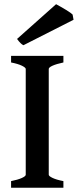

<svg xmlns="http://www.w3.org/2000/svg" viewBox="-20 -876 363 896"><path d="M31.7 -30.8Q63.5 -37.1 81.8 -45.4Q100.1 -53.7 100.1 -60.5V-554.2Q100.1 -560.5 82.3 -569.3Q64.5 -578.1 31.7 -584.5V-615.2H275.9V-584.5Q243.7 -577.6 225.6 -569.6Q207.5 -561.5 207.5 -554.2V-60.5Q207.5 -54.2 225.3 -45.7Q243.2 -37.1 275.9 -30.8V0H31.7ZM59.6 -694.3 241.7 -856.4Q264.6 -844.2 288.6 -829.6Q312.5 -814.9 318.8 -808.1L323.2 -783.7L89.4 -665Q76.7 -670.4 59.6 -694.3Z"/></svg>

Font: David Libre Medium
Style: Regular
Weight: 500
Version: Version 1.000